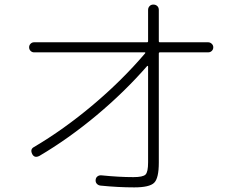

<svg xmlns="http://www.w3.org/2000/svg" viewBox="-20 -812 1040 840"><path d="M128.9 -583Q120.1 -583 113.8 -589.4Q107.4 -595.7 107.4 -605Q107.4 -614.3 113.8 -620.6Q120.1 -627 128.9 -627H623Q627.9 -627 627.9 -631.8V-768.6Q627.9 -778.3 634.3 -785.2Q640.6 -792 650.9 -792Q661.1 -792 668 -785.6Q674.8 -779.3 674.8 -768.6V-631.8Q674.8 -627 679.7 -627H890.6Q899.4 -627 906.2 -620.6Q913.1 -614.3 913.1 -605Q913.1 -595.7 906.7 -589.4Q900.4 -583 890.6 -583H679.7Q674.8 -583 674.8 -578.1V-100.6Q674.8 -32.2 654.3 -12.2Q633.8 7.8 567.4 7.8Q497.1 7.8 419.9 0Q410.2 -1 403.8 -7.8Q397.5 -14.6 398.4 -24.9Q399.4 -35.2 406.7 -40.5Q414.1 -45.9 423.8 -44.9Q501 -37.1 563.5 -37.1Q605.5 -37.1 616.7 -48.3Q627.9 -59.6 627.9 -101.6V-521.5Q627.9 -522.5 626.5 -523.4Q625 -524.4 624 -523.4Q524.4 -409.2 401.4 -306.6Q278.3 -204.1 152.3 -129.9Q130.9 -119.1 121.1 -137.7Q110.4 -159.2 128.9 -168.9Q259.8 -246.1 387.2 -353.5Q514.6 -460.9 615.2 -579.1Q617.2 -583 613.3 -583Z"/></svg>

Font: Rounded-L Mgen+ 1m light
Style: Regular
Weight: 200
Designer: [Source Han Sans]
Ryoko NISHIZUKA  (kana & ideographs); Paul D. Hunt (Latin, Greek & Cyrillic); Wenlong ZHANG  (bopomofo
Version: Version 1.059.20150602